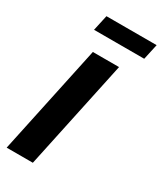

<svg xmlns="http://www.w3.org/2000/svg" viewBox="-225 -988 898 1067"><g transform="rotate(30 224.0 -455.0)"><path d="M11 0 160 -700H328L179 0ZM104 -810 126 -910H448L426 -810Z"/></g></svg>

Font: Red Hat Text
Style: Italic
Weight: 300
Italic angle: -12°
Designer: Pentagram, MCKL
Foundry: Pentagram, MCKL
Version: Version 1.023